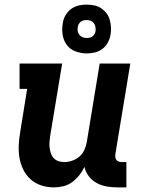

<svg xmlns="http://www.w3.org/2000/svg" viewBox="-20 -806 640 834"><path d="M214 8Q186 8 159.5 -0.5Q133 -9 113 -27Q93 -45 81 -69.5Q69 -94 64.5 -121Q60 -148 61.5 -177Q63 -206 68 -234L98 -420H65V-530H250L198 -216Q196 -203 195 -190Q194 -177 195.5 -164.5Q197 -152 201 -140Q205 -128 213.5 -119Q222 -110 234 -106Q246 -102 259 -102Q276 -102 293.5 -108Q311 -114 325 -126Q339 -138 346.5 -155Q354 -172 357 -189L413 -530H546L481 -136Q480 -129 481 -122.5Q482 -116 486 -111Q490 -106 496.5 -104Q503 -102 509 -102H529V8H491Q467 8 443.5 4Q420 0 400 -11Q380 -22 366 -40Q352 -58 347 -81Q338 -62 324.5 -45Q311 -28 293.5 -15Q276 -2 255 3Q234 8 214 8ZM356 -574Q331 -574 307.5 -583Q284 -592 270 -611Q256 -630 252 -655Q248 -680 253 -706Q255 -723 264.5 -739.5Q274 -756 289 -767Q304 -778 321.5 -782Q339 -786 356 -786Q373 -786 389.5 -782.5Q406 -779 419.5 -770Q433 -761 442.5 -748.5Q452 -736 456.5 -720.5Q461 -705 462 -688Q463 -671 460 -654Q457 -637 448 -620.5Q439 -604 424 -593Q409 -582 391.5 -578Q374 -574 356 -574ZM356 -641Q363 -641 369.5 -642.5Q376 -644 381.5 -648Q387 -652 390.5 -658Q394 -664 395 -671Q396 -680 394.5 -689Q393 -698 388 -705Q383 -712 374.5 -715.5Q366 -719 356 -719Q350 -719 343.5 -717.5Q337 -716 331.5 -712Q326 -708 322.5 -702Q319 -696 318 -689Q316 -680 317.5 -671Q319 -662 324.5 -655Q330 -648 338.5 -644.5Q347 -641 356 -641Z"/></svg>

Font: Iosevka Slab XBdEx
Style: Italic
Weight: 800
Width: 7
Italic angle: -9°
Monospace: yes
Designer: Belleve Invis
Foundry: Belleve Invis
Version: Version 11.1.1; ttfautohint (v1.8.3)